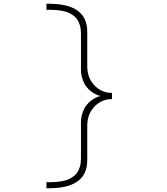

<svg xmlns="http://www.w3.org/2000/svg" viewBox="-20 -827 890 1021"><path d="M574.5 -333H575.5V-300H574.5Q520 -300 482 -260Q444 -220 444 -157V25.5Q444 174 240.5 174H227V142H234.5Q254 142 269.5 141.2Q285 140.5 304 137.5Q323 134.5 337.2 129.2Q351.5 124 366 114.5Q380.5 105 389.8 92Q399 79 404.8 59.8Q410.5 40.5 410.5 16.5V-173.5Q410.5 -202.5 418.8 -226.8Q427 -251 438.5 -266Q450 -281 465.2 -292.5Q480.5 -304 492.2 -309Q504 -314 514.5 -316.5Q504 -319 492.2 -324Q480.5 -329 465.2 -340.5Q450 -352 438.5 -367Q427 -382 418.8 -406.2Q410.5 -430.5 410.5 -459.5V-649.5Q410.5 -673.5 404.8 -692.8Q399 -712 389.8 -725Q380.5 -738 366 -747.5Q351.5 -757 337.2 -762.2Q323 -767.5 304 -770.5Q285 -773.5 269.5 -774.2Q254 -775 234.5 -775H227V-807H240.5Q444 -807 444 -658.5V-476Q444 -413 482 -373Q520 -333 574.5 -333Z"/></svg>

Font: League Mono Wide Thin
Style: Regular
Weight: 100
Width: 8
Designer: Tyler Finck
Foundry: The League of Moveable Type / Tyler Finck
Version: Version 2.210